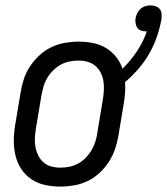

<svg xmlns="http://www.w3.org/2000/svg" viewBox="-20 -682 618 710"><path d="M203 8Q174 8 146.5 2Q119 -4 96.5 -19Q74 -34 59 -56.5Q44 -79 37.5 -106Q31 -133 31 -161.5Q31 -190 36 -219L56 -339Q60 -364 68 -389Q76 -414 91 -436.5Q106 -459 126 -477.5Q146 -496 170 -507.5Q194 -519 219.5 -523.5Q245 -528 270 -528Q297 -528 323 -523Q349 -518 371 -505Q393 -492 409 -472Q425 -452 433 -428Q463 -457 486.5 -492.5Q510 -528 523 -566H520Q510 -566 501.5 -569Q493 -572 488 -579Q483 -586 481.5 -595Q480 -604 481 -614Q483 -624 487.5 -633Q492 -642 499.5 -649Q507 -656 517 -659Q527 -662 537 -662Q547 -662 556.5 -658.5Q566 -655 571.5 -647.5Q577 -640 577.5 -630Q578 -620 577 -610Q571 -578 560 -546Q549 -514 532 -484Q515 -454 492 -427.5Q469 -401 442 -378Q444 -359 442.5 -339.5Q441 -320 438 -301L418 -181Q414 -156 405.5 -131Q397 -106 382.5 -83.5Q368 -61 348 -42.5Q328 -24 304 -12.5Q280 -1 254 3.5Q228 8 203 8ZM204 -62Q220 -62 237 -65.5Q254 -69 269.5 -77.5Q285 -86 297.5 -99Q310 -112 319 -127.5Q328 -143 333 -159.5Q338 -176 340 -192L360 -312Q363 -330 364 -347.5Q365 -365 362.5 -381.5Q360 -398 352.5 -413Q345 -428 332.5 -438.5Q320 -449 304 -453.5Q288 -458 270 -458Q254 -458 236.5 -454.5Q219 -451 204 -442.5Q189 -434 176 -421Q163 -408 154 -392.5Q145 -377 140.5 -360.5Q136 -344 133 -328L113 -208Q110 -190 109 -172.5Q108 -155 111 -138.5Q114 -122 121.5 -107Q129 -92 141 -81.5Q153 -71 169.5 -66.5Q186 -62 204 -62Z"/></svg>

Font: Iosevka Fixed
Style: Italic
Weight: 400
Italic angle: -9°
Monospace: yes
Designer: Belleve Invis
Foundry: Belleve Invis
Version: Version 33.2.4